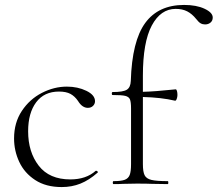

<svg xmlns="http://www.w3.org/2000/svg" viewBox="-20 -746 882 778"><path d="M37 -185Q37 -249 68.5 -296.5Q100 -344 149.5 -369.5Q199 -395 251 -395Q295 -395 330 -378Q365 -361 365 -336Q365 -325 357 -317Q349 -309 336 -309Q313 -309 296 -337Q283 -356 265.5 -365.5Q248 -375 219 -375Q159 -375 126.5 -331.5Q94 -288 94 -214Q94 -130 137 -74.5Q180 -19 265 -19Q329 -19 368 -54H370Q373 -54 375.5 -51Q378 -48 375 -46Q341 -16 306 -2Q271 12 230 12Q166 12 122.5 -16.5Q79 -45 58 -90Q37 -135 37 -185Z M842 -675Q842 -662 833 -654.5Q824 -647 811 -647Q801 -647 793 -651.5Q785 -656 775 -669Q758 -690 738.5 -700Q719 -710 692 -710Q631 -710 595 -642.5Q559 -575 559 -439V-374Q606 -375 692 -384Q695 -384 697 -377.5Q699 -371 699 -361Q699 -353 696 -345Q693 -337 689 -338Q634 -351 559 -353V-81Q559 -50 566 -36Q573 -22 593.5 -17Q614 -12 660 -12Q662 -12 662 -6Q662 0 660 0L596 -1Q576 -2 534 -2L479 -1Q465 0 440 0Q437 0 437 -6Q437 -12 440 -12Q471 -12 485.5 -17.5Q500 -23 505.5 -37Q511 -51 511 -81V-306Q511 -333 506.5 -343.5Q502 -354 487.5 -357.5Q473 -361 436 -361Q433 -361 433 -367Q433 -373 436 -373Q479 -373 494 -382.5Q509 -392 510 -418Q515 -580 568.5 -653Q622 -726 726 -726Q776 -726 809 -710.5Q842 -695 842 -675Z"/></svg>

Font: Cormorant Infant Light
Style: Regular
Weight: 300
Designer: Christian Thalmann (Catharsis Fonts)
Version: Version 3.000